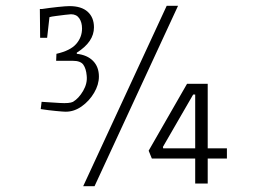

<svg xmlns="http://www.w3.org/2000/svg" viewBox="-20 -631 905 660"><path d="M266 9 553 -611H592L305 9ZM117 -600H124Q150 -604 178.5 -607Q207 -610 219 -610Q260 -610 281.5 -590.5Q303 -571 303 -537Q303 -487 244 -450V-446Q280 -442 300 -421.5Q320 -401 320 -368Q320 -340 303.5 -312Q287 -284 261 -265.5Q235 -247 206 -247Q198 -247 172 -249.5Q146 -252 120 -256L123 -281Q153 -279 186 -277Q219 -275 231 -281Q251 -293 266 -319Q281 -345 278 -371Q276 -395 266.5 -408.5Q257 -422 230 -422H173L174 -446Q222 -457 242 -480Q262 -503 262 -533Q262 -554 252.5 -568Q243 -582 224 -582Q219 -582 203.5 -580Q188 -578 172 -576Q156 -574 150 -572L142 -501H118ZM502 -86 491 -113 623 -343H694V-121H760V-86H694V0H651V-86ZM540 -126 541 -121H651V-306H644Z"/></svg>

Font: Grenze Gotisch ExtraLight
Style: Regular
Weight: 200
Designer: Renata Polastri
Foundry: Omnibus-Type
Version: Version 1.001